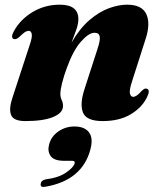

<svg xmlns="http://www.w3.org/2000/svg" viewBox="-20 -492 666 800"><path d="M37 -329.5Q23.5 -335.5 37.5 -361.5Q64.5 -411 115.8 -441.8Q167 -472.5 229 -472.5Q306.5 -472.5 306.5 -412.5Q306.5 -392 297.2 -366.2Q288 -340.5 278 -314.5Q312.5 -374 353 -408.5Q393.5 -443 434 -457.8Q474.5 -472.5 509.5 -472.5Q571 -472.5 589.5 -433.5Q608 -394.5 586.5 -329L530 -152.5Q518 -115.5 521.5 -102Q525 -88.5 535 -88.5Q549 -88.5 570 -113Q578.5 -121 583.2 -122.5Q588 -124 593 -122Q607 -116 592.5 -87Q571.5 -43.5 524.2 -15.5Q477 12.5 408 12.5Q340 12.5 325.8 -23Q311.5 -58.5 332.5 -122L386 -287.5Q398.5 -324.5 395.5 -340Q392.5 -355.5 374 -355.5Q350 -355.5 317.5 -318.8Q285 -282 259 -210.5Q246 -175.5 238.8 -146.5Q231.5 -117.5 231.5 -101Q231.5 -86.5 237 -75.5Q242.5 -64.5 242.5 -50Q242.5 -21.5 201.5 -4.5Q160.5 12.5 85.5 12.5Q36.5 12.5 26.2 -13Q16 -38.5 32.5 -87L104 -305.5Q115 -337.5 112.2 -350.5Q109.5 -363.5 99.5 -363.5Q92 -363.5 83.5 -358Q75 -352.5 60 -337.5Q46.5 -326 37 -329.5ZM247 178Q205 178 191 158Q177 138 184.5 110.5Q193 76.5 223 55.8Q253 35 290 35Q332 35 350.5 59Q369 83 357 129.5Q323 259.5 169.5 286Q148 290.5 149.5 275Q150.5 260 169.5 255.5Q224.5 248.5 255.5 227Q286.5 205.5 291 188.5Q294 178 281 178Z"/></svg>

Font: Fraunces 72pt S000 Black
Style: Italic
Weight: 900
Italic angle: -16°
Version: Version 1.000; ttfautohint (v1.8.3)